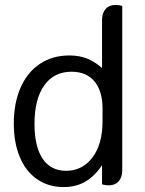

<svg xmlns="http://www.w3.org/2000/svg" viewBox="-20 -746 590 779"><path d="M36 -245Q36 -328 63.5 -390.5Q91 -453 142 -487Q193 -521 261 -521Q304 -521 335.5 -507.5Q367 -494 394 -470V-665Q394 -693 408.5 -709.5Q423 -726 449 -726Q463 -726 476 -722V-55Q476 -27 461.5 -10.5Q447 6 421 6Q409 6 394 2V-76Q365 -32 327 -9.5Q289 13 238 13Q177 13 131 -18.5Q85 -50 60.5 -108.5Q36 -167 36 -245ZM396 -254V-306Q396 -376 363.5 -415.5Q331 -455 270 -455Q199 -455 159.5 -399.5Q120 -344 120 -243Q120 -151 153 -102Q186 -53 248 -53Q314 -53 355 -107Q396 -161 396 -254Z"/></svg>

Font: Thasadith
Style: Bold
Weight: 700
Designer: Cadson Demak Co.,Ltd.
Foundry: Cadson Demak Co.,Ltd.
Version: Version 1.000; ttfautohint (v1.6)